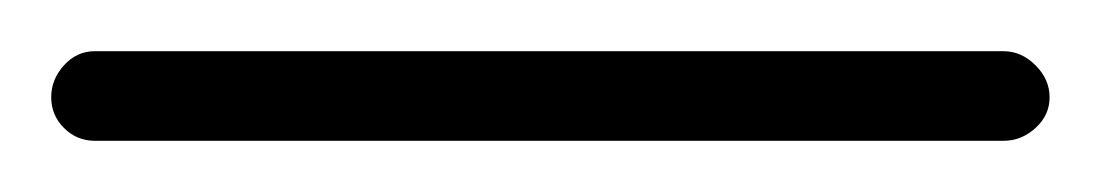

<svg xmlns="http://www.w3.org/2000/svg" viewBox="-37 -38 430 75"><path d="M-17 0Q-17 -7 -12 -12.5Q-7 -18 0 -18Q89 -18 177.5 -18Q266 -18 355 -18Q362 -18 367.5 -12.5Q373 -7 373 0Q373 7 367.5 12Q362 17 355 17Q266 17 177.5 17Q89 17 0 17Q-7 17 -12 12Q-17 7 -17 0Z"/></svg>

Font: FRB American Cursive Guidelines Arrows
Style: Italic
Weight: 400
Italic angle: -25°
Version: Version 2.0;Modular Font Editor K font №1